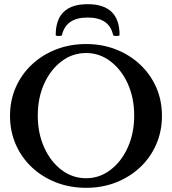

<svg xmlns="http://www.w3.org/2000/svg" viewBox="-20 -887 824 920"><path d="M393 13Q315 13 248.5 -13Q182 -39 132.5 -85.5Q83 -132 55.5 -195Q28 -258 28 -332Q28 -406 55.5 -468.5Q83 -531 132.5 -577.5Q182 -624 248.5 -650Q315 -676 393 -676Q470 -676 536 -650Q602 -624 651.5 -577.5Q701 -531 728.5 -468.5Q756 -406 756 -332Q756 -258 728.5 -195Q701 -132 651.5 -85.5Q602 -39 536 -13Q470 13 393 13ZM393 -33Q457 -33 509.5 -73Q562 -113 592.5 -181Q623 -249 623 -333Q623 -418 592.5 -485.5Q562 -553 509.5 -593Q457 -633 393 -633Q327 -633 274.5 -593Q222 -553 191.5 -485.5Q161 -418 161 -333Q161 -249 191.5 -181Q222 -113 274.5 -73Q327 -33 393 -33ZM247 -719Q247 -867 400 -867Q553 -867 553 -719Q553 -716 545.5 -715Q538 -714 530.5 -715Q523 -716 522 -719Q504 -803 400 -803Q296 -803 277 -719Q277 -716 269 -715Q261 -714 254 -715Q247 -716 247 -719Z"/></svg>

Font: Junicode SmExp
Style: Bold
Weight: 700
Width: 6
Designer: Peter S. Baker
Version: Version 2.205; ttfautohint (v1.8.4)